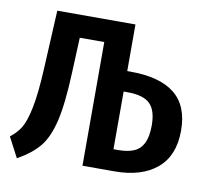

<svg xmlns="http://www.w3.org/2000/svg" viewBox="-68 -614 750 701"><g transform="rotate(10 307.0 -264.0)"><path d="M379.5 -541.5V-368.7H391.8Q500.5 -368.7 555.6 -324.6Q610.8 -280.5 610.8 -188.2Q610.8 -95.4 554.1 -47.7Q497.4 0 396.9 0H278.5V-458.5H187.7L182.1 -328.7Q177.4 -211.8 162.3 -147.9Q147.2 -84.1 119 -49.5Q90.8 -14.9 37.9 14.9L-1 -59.5Q23.1 -77.9 37.7 -101.5Q52.3 -125.1 63.3 -178.7Q74.4 -232.3 79 -329.7L89.7 -541.5ZM379.5 -292.8V-79H396.4Q432.3 -79 455.4 -89Q478.5 -99 490.3 -123.1Q502.1 -147.2 502.1 -188.7Q502.1 -244.6 477.2 -268.7Q452.3 -292.8 394.4 -292.8Z"/></g></svg>

Font: Fira Code Fixed Medium
Style: Regular
Weight: 500
Monospace: yes
Designer: Carrois Corporate, Edenspiekermann AG, Nikita Prokopov
Foundry: Carrois Corporate, Edenspiekermann AG, Nikita Prokopov
Version: Version 5.002